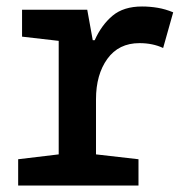

<svg xmlns="http://www.w3.org/2000/svg" viewBox="-20 -572 570 592"><path d="M36 0V-81L161 -96V-446L48 -459V-542H249L266 -448H272Q293 -495 327 -523.5Q361 -552 418 -552Q442 -552 466 -548Q490 -544 514 -534L483 -424Q451 -439 410 -439Q346 -439 311 -390.5Q276 -342 276 -266V-96L407 -81V0Z"/></svg>

Font: Noto Sans Mono Condensed SemiBold
Style: Regular
Weight: 600
Width: 3
Designer: Monotype Design Team
Foundry: Monotype Imaging Inc.
Version: Version 2.014